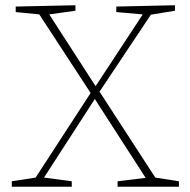

<svg xmlns="http://www.w3.org/2000/svg" viewBox="-20 -713 727 733"><path d="M360 -363 573 -35 663 -21V0H429V-21L536 -34L342 -335L148 -35L254 -21V0H25V-21L116 -35L326 -358L130 -658L40 -667V-688L268 -693V-672L168 -658L345 -384L525 -658L424 -667V-688L648 -693V-672L556 -657Z"/></svg>

Font: Bitter Pro ExtraLight
Style: Regular
Weight: 275
Designer: Sol Matas, and Bitter project Authors
Foundry: Sol Matas
Version: Version 1.010